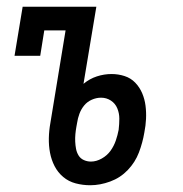

<svg xmlns="http://www.w3.org/2000/svg" viewBox="-20 -540 540 568"><path d="M247 8Q225 8 204 2.5Q183 -3 167 -16.5Q151 -30 141.5 -48.5Q132 -67 128 -88Q124 -109 124.5 -131.5Q125 -154 129 -176L174 -450H111L99 -375H23L47 -520H265L227 -292Q245 -307 266.5 -314Q288 -321 310 -321Q330 -321 348.5 -315Q367 -309 380 -295.5Q393 -282 400.5 -264.5Q408 -247 410.5 -227.5Q413 -208 412 -188Q411 -168 407 -148Q402 -118 391 -89Q380 -60 358 -37Q336 -14 306 -3Q276 8 247 8ZM249 -62Q265 -62 281 -71Q297 -80 307 -94Q317 -108 322.5 -124Q328 -140 331 -156Q333 -173 333 -189Q333 -205 327 -219.5Q321 -234 308 -242.5Q295 -251 279 -251Q265 -251 251.5 -245Q238 -239 229 -228Q220 -217 215 -203.5Q210 -190 208 -176L206 -165Q204 -154 203 -143Q202 -132 202.5 -121Q203 -110 205 -99.5Q207 -89 212.5 -80Q218 -71 228 -66.5Q238 -62 249 -62Z"/></svg>

Font: Iosevka Curly Slab
Style: Italic
Weight: 400
Italic angle: -9°
Monospace: yes
Designer: Belleve Invis
Foundry: Belleve Invis
Version: Version 22.1.2; ttfautohint (v1.8.4)